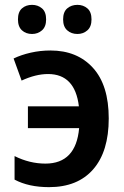

<svg xmlns="http://www.w3.org/2000/svg" viewBox="-20 -761 510 791"><path d="M182 10Q98 10 40 -21V-118Q102 -87 167 -87Q293 -87 306 -233H95V-323H305Q289 -456 178 -456Q127 -456 69 -429L36 -520Q67 -535 106.5 -544Q146 -553 188 -553Q298 -553 363 -481.5Q428 -410 428 -273Q428 -137 364 -63.5Q300 10 182 10ZM54 -681Q54 -712 70.5 -726.5Q87 -741 112 -741Q136 -741 153 -726.5Q170 -712 170 -681Q170 -651 153 -636Q136 -621 112 -621Q87 -621 70.5 -636Q54 -651 54 -681ZM240 -681Q240 -712 257 -726.5Q274 -741 299 -741Q323 -741 340 -726.5Q357 -712 357 -681Q357 -651 340 -636Q323 -621 299 -621Q274 -621 257 -636Q240 -651 240 -681Z"/></svg>

Font: Noto Sans SemiCondensed SemiBold
Style: Regular
Weight: 600
Width: 4
Designer: Monotype Design Team
Foundry: Monotype Imaging Inc.
Version: Version 2.013; ttfautohint (v1.8.4.7-5d5b)